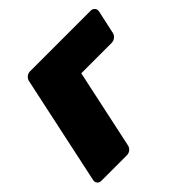

<svg xmlns="http://www.w3.org/2000/svg" viewBox="-138 -650 781 781"><g transform="rotate(-45 252.0 -260.0)"><path d="M23 0Q12 0 6 -7.5Q0 -15 2 -26L102 -494Q104 -505 113 -512.5Q122 -520 133 -520H482Q493 -520 499.5 -512.5Q506 -505 504 -494L482 -393Q480 -382 470.5 -374.5Q461 -367 450 -367H275L202 -26Q200 -15 191 -7.5Q182 0 171 0Z"/></g></svg>

Font: Rubik ExtraBold
Style: Italic
Weight: 800
Italic angle: -12°
Designer: Hubert and Fischer
Foundry: Hubert and Fischer
Version: Version 2.300;gftools[0.9.30]